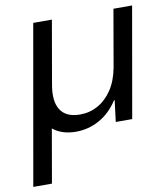

<svg xmlns="http://www.w3.org/2000/svg" viewBox="-112 -564 737 851"><g transform="rotate(-10 256.5 -138.0)"><path d="M-31 220 95 -496H179L130 -215Q116 -139 141.5 -99.5Q167 -60 230 -60Q273 -60 310 -80.5Q347 -101 373.5 -140.5Q400 -180 411 -237L456 -496H540L453 0H379L391 -96H388Q354 -43 304.5 -15.5Q255 12 198 12Q167 12 140.5 3.5Q114 -5 95 -21L53 220Z"/></g></svg>

Font: DM Sans 36pt
Style: Italic
Weight: 400
Italic angle: -10°
Designer: Colophon Foundry, Jonny Pinhorn
Foundry: Colophon Foundry
Version: Version 4.004;gftools[0.9.30]